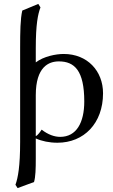

<svg xmlns="http://www.w3.org/2000/svg" viewBox="-20 -718 579 982"><path d="M154 213C162 187 163 143 163 95V-10C194 4 232 12 274 12C409 12 507 -87 507 -241C507 -355 427 -442 306 -442C266 -442 204 -430 163 -399V-471C163 -595 174 -646 187 -680L176 -698L94 -664C84 -622 83 -556 83 -471V8C83 132 72 192 59 227L70 244ZM411 -199C411 -91 371 -18 288 -18C259 -18 226 -29 193 -55C188 -47 173 -25 163 -22V-231C163 -377 230 -404 281 -404C361 -404 411 -357 411 -199Z"/></svg>

Font: Libertinus Sans
Style: Regular
Weight: 400
Designer: Philipp H. Poll, Khaled Hosny
Foundry: Caleb Maclennan
Version: Version 7.050;RELEASE